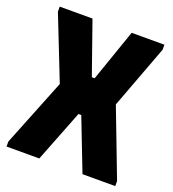

<svg xmlns="http://www.w3.org/2000/svg" viewBox="-129 -799 808 898"><g transform="rotate(20 275.5 -350.0)"><path d="M5 0V-25L139 -360L15 -675V-700H178L269 -441H283L373 -700H536V-675L418 -360L546 -25V0H383L283 -258H269L168 0Z"/></g></svg>

Font: Phudu
Style: Bold
Weight: 700
Version: Version 1.005;gftools[0.9.23]